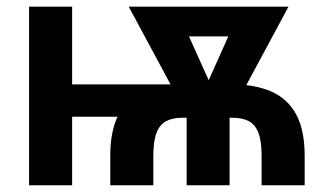

<svg xmlns="http://www.w3.org/2000/svg" viewBox="-20 -548 978 568"><path d="M566.9 -298.3V-202.6H112.8V-298.3ZM193.4 -528.3V0H65.9V-528.3ZM433.6 0H306.2V-86.9Q306.2 -164.1 331.8 -210.4Q357.4 -256.8 405.3 -277.6Q453.1 -298.3 520 -298.3H667.5Q733.9 -298.3 782 -277.6Q830.1 -256.8 855.7 -210.4Q881.3 -164.1 881.3 -86.9V0H753.9V-86.9Q753.9 -130.9 744.4 -155.3Q734.9 -179.7 715.8 -189.7Q696.8 -199.7 667.5 -199.7H520Q490.7 -199.7 471.7 -189.7Q452.6 -179.7 443.1 -155.3Q433.6 -130.9 433.6 -86.9ZM768.6 -528.3V-440.4H441.4V-528.3ZM567.9 -244.6 694.8 -528.3H833.5L652.8 -192.4H584ZM499.5 -528.3 628.4 -241.7 610.4 -192.4H541.5L360.8 -528.3ZM659.2 -261.2V0H532.2V-261.2Z"/></svg>

Font: Roboto SemiCondensed SemiBold
Style: Regular
Weight: 600
Width: 4
Designer: Christian Robertson
Foundry: Google
Version: Version 3.009; 2024